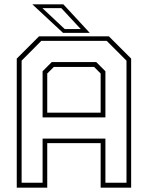

<svg xmlns="http://www.w3.org/2000/svg" viewBox="-20 -868 684 888"><path d="M57.5 0V-597L160.5 -700H483.5L586.5 -597V0H445.5V-206H198.5V0ZM80 -23H177V-227H467.5V-23H565V-587.5L473.5 -679H171L80 -587.5ZM198.5 -347H445.5V-528L415 -558.5H229L198.5 -528ZM177 -325V-538.5L219.5 -581H425L467.5 -538.5V-325ZM395 -716H271.5L129.5 -848H273ZM353.5 -733.5 263.5 -830.5H176L279.5 -733.5Z"/></svg>

Font: Tourney Thin ExtraLight
Style: Regular
Weight: 250
Version: Version 1.015